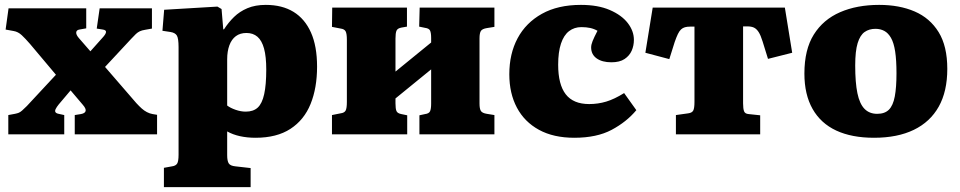

<svg xmlns="http://www.w3.org/2000/svg" viewBox="-20 -550 3929 786"><path d="M14 0V-79L41 -84Q51 -86 57 -88.5Q63 -91 70.5 -97.5Q78 -104 90 -116L209 -244L103 -370Q84 -392 69 -406Q54 -420 36 -423L3 -429L15 -516H333V-434L305 -429Q293 -427 292 -417.5Q291 -408 303 -394L350 -340L400 -396Q413 -410 414 -418.5Q415 -427 401 -429L376 -433L388 -516H602V-433L574 -428Q561 -426 552.5 -422Q544 -418 536.5 -411Q529 -404 517 -391L410 -276L538 -128Q550 -115 560 -106Q570 -97 581.5 -91Q593 -85 605 -83L623 -80V0H286V-79L311 -83Q328 -86 330.5 -95.5Q333 -105 319 -121L269 -180L220 -122Q212 -112 208 -104Q204 -96 207 -91Q210 -86 220 -84L243 -79V0Z M651 216V137L684 131Q699 129 705 120Q711 111 711 83V-357Q711 -393 704 -404.5Q697 -416 678 -419L645 -424L652 -510L870 -523L887 -513L894 -430H897Q915 -458 938 -480.5Q961 -503 993 -516.5Q1025 -530 1068 -530Q1135 -530 1181.5 -501.5Q1228 -473 1253 -417Q1278 -361 1278 -277Q1278 -190 1251.5 -124.5Q1225 -59 1169 -22.5Q1113 14 1026 14Q992 14 962.5 7.5Q933 1 910 -12V85Q910 109 916.5 119Q923 129 944 131L1006 138V216ZM986 -93Q1017 -93 1035 -109.5Q1053 -126 1061.5 -164.5Q1070 -203 1070 -265Q1070 -318 1061 -351Q1052 -384 1034 -399.5Q1016 -415 989 -415Q963 -415 945.5 -402Q928 -389 919 -364.5Q910 -340 910 -307V-118Q923 -108 944.5 -100.5Q966 -93 986 -93Z M1339 0V-79L1374 -86Q1390 -88 1395 -97.5Q1400 -107 1400 -133V-387Q1400 -412 1395 -421.5Q1390 -431 1375 -433L1339 -440L1340 -519H1646V-441L1623 -437Q1607 -434 1603 -424Q1599 -414 1599 -392V-257L1745 -376V-394Q1745 -416 1740.5 -425Q1736 -434 1720 -436L1696 -441L1698 -519H2004V-440L1973 -435Q1954 -432 1948.5 -423Q1943 -414 1943 -393V-126Q1943 -105 1948.5 -96Q1954 -87 1973 -84L2004 -79V0H1697V-78L1720 -83Q1736 -85 1740.5 -94.5Q1745 -104 1745 -126V-266L1599 -147V-127Q1599 -105 1603 -95.5Q1607 -86 1623 -83L1647 -78V0Z M2331 14Q2246 14 2186.5 -18.5Q2127 -51 2096 -109.5Q2065 -168 2065 -246Q2065 -330 2099 -393.5Q2133 -457 2198.5 -493.5Q2264 -530 2358 -530Q2428 -530 2476.5 -509Q2525 -488 2550 -455.5Q2575 -423 2575 -387Q2575 -363 2566 -342.5Q2557 -322 2537 -308.5Q2517 -295 2483 -295Q2445 -295 2422.5 -311Q2400 -327 2400 -356Q2400 -367 2406 -382Q2412 -397 2426 -424Q2412 -432 2396 -435.5Q2380 -439 2360 -439Q2331 -439 2309.5 -422.5Q2288 -406 2276.5 -371.5Q2265 -337 2265 -285Q2265 -204 2296 -164Q2327 -124 2392 -124Q2428 -124 2461.5 -134Q2495 -144 2535 -169L2585 -99Q2545 -51 2484 -18.5Q2423 14 2331 14Z M2747 0V-79L2797 -86Q2813 -88 2818 -97.5Q2823 -107 2823 -133V-441H2805Q2793 -441 2784 -438.5Q2775 -436 2768 -429.5Q2761 -423 2755 -410.5Q2749 -398 2742 -378L2720 -308L2622 -334L2652 -519H3193L3223 -334L3124 -309L3102 -380Q3094 -406 3085.5 -419Q3077 -432 3066.5 -437Q3056 -442 3039 -442H3022V-127Q3022 -105 3026 -94.5Q3030 -84 3045 -83L3092 -78V0Z M3558 14Q3467 14 3403.5 -15.5Q3340 -45 3306.5 -104Q3273 -163 3273 -249Q3273 -347 3311.5 -408.5Q3350 -470 3419 -500Q3488 -530 3579 -530Q3662 -530 3724.5 -503Q3787 -476 3822.5 -418.5Q3858 -361 3858 -268Q3858 -176 3823 -113.5Q3788 -51 3721 -18.5Q3654 14 3558 14ZM3571 -84Q3602 -84 3619 -101Q3636 -118 3643 -155Q3650 -192 3650 -250Q3650 -304 3644.5 -339.5Q3639 -375 3627.5 -395Q3616 -415 3600 -423.5Q3584 -432 3564 -432Q3538 -432 3519.5 -419Q3501 -406 3491 -373.5Q3481 -341 3481 -282Q3481 -212 3490 -168.5Q3499 -125 3519 -104.5Q3539 -84 3571 -84Z"/></svg>

Font: Literata 18pt ExtraBold
Style: Regular
Weight: 800
Designer: Latin by Veronika Burian and Jose Scaglione. Greek by Irene Vlachou. Cyrillic by Vera Evstafieva.
Foundry: TypeTogether
Version: Version 3.103;gftools[0.9.29]